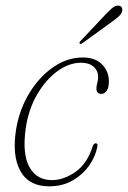

<svg xmlns="http://www.w3.org/2000/svg" viewBox="-20 -650 452 678"><path d="M266 -428.5Q223.5 -428.5 182.2 -398.2Q141 -368 110.5 -315.2Q80 -262.5 70.5 -194.5Q58.5 -105 84.2 -59.5Q110 -14 163 -14Q205.5 -14 246.8 -43.2Q288 -72.5 307 -132.5Q310.5 -144 318 -144Q326.5 -144 323.5 -131.5Q318 -99.5 296 -67.2Q274 -35 237.8 -13.5Q201.5 8 153.5 8Q81.5 8 51.5 -47Q21.5 -102 37.5 -197Q49.5 -265.5 84.2 -322.2Q119 -379 168.2 -413Q217.5 -447 272.5 -447Q317 -447 340.8 -422.2Q364.5 -397.5 364.5 -362.5Q364.5 -341 357 -329.8Q349.5 -318.5 338 -318.5Q320.5 -318.5 320.5 -338Q320.5 -346.5 323.5 -357Q326.5 -367.5 326.5 -378Q326.5 -400.5 310.5 -414.5Q294.5 -428.5 266 -428.5ZM350 -596Q366 -613 377 -622.2Q388 -631.5 399.5 -630Q407.5 -629 410.5 -622.5Q413.5 -616 410.5 -608Q407.5 -599 397.5 -590.5Q387.5 -582 374.5 -572.5L271 -497.5Q265 -493 261.5 -496.5Q258.5 -499.5 265.5 -506.5Z"/></svg>

Font: Fraunces 72pt Soft Thin
Style: Italic
Weight: 100
Italic angle: -16°
Version: Version 1.000;[0bf87f6ff]